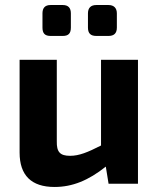

<svg xmlns="http://www.w3.org/2000/svg" viewBox="-20 -731 630 764"><path d="M230 -588C252 -588 262 -598 262 -621V-678C262 -699 252 -711 230 -711H181C159 -711 149 -699 149 -678V-621C149 -598 159 -588 181 -588ZM412 -588C433 -588 445 -598 445 -621V-678C445 -699 433 -711 412 -711H363C341 -711 330 -699 330 -678V-621C330 -598 341 -588 363 -588ZM529 -493H382V-152C329 -125 295 -111 259 -111C219 -111 205 -126 206 -169V-493H58V-124C58 -33 105 13 197 13C268 13 332 -13 401 -68L412 0H529Z"/></svg>

Font: SnT
Style: Bold
Weight: 700
Designer: Natanael Gama
Version: Version 1.001;PS 001.001;hotconv 1.0.70;makeotf.lib2.5.58329